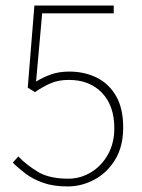

<svg xmlns="http://www.w3.org/2000/svg" viewBox="-20 -660 512 692"><path d="M224 12Q173 12 136 -1Q99 -14 72.5 -34Q46 -54 26 -74L46 -96Q75 -66 116 -41Q157 -16 226 -16Q270 -16 308 -39Q346 -62 369 -103Q392 -144 392 -198Q392 -279 347.5 -325.5Q303 -372 228 -372Q191 -372 163 -360Q135 -348 106 -328L80 -344L104 -640H390V-612H132L110 -366Q136 -382 164.5 -392Q193 -402 230 -402Q284 -402 328 -380.5Q372 -359 398 -314.5Q424 -270 424 -200Q424 -132 395 -84.5Q366 -37 320 -12.5Q274 12 224 12Z"/></svg>

Font: Source Sans 3 VF
Style: Regular
Weight: 200
Designer: Paul D. Hunt
Foundry: Adobe
Version: Version 3.046;hotconv 1.0.118;makeotfexe 2.5.65603